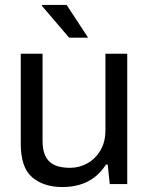

<svg xmlns="http://www.w3.org/2000/svg" viewBox="-20 -743 602 775"><path d="M232 12Q156.5 12 110.1 -27.2Q63.8 -66.4 63.8 -162.7V-526H151.8V-174.6Q151.8 -142 159.9 -121Q168 -100 182.8 -87.8Q197.6 -75.6 218.1 -70.6Q238.6 -65.6 262.9 -65.6Q300.5 -65.6 333 -83.9Q365.5 -102.2 385.6 -136.4Q405.6 -170.7 405.6 -216.8V-526H493.6V0H423L414.8 -78.7H407.8Q387.1 -46.9 360.5 -26.8Q333.9 -6.7 301.5 2.6Q269.1 12 232 12ZM335.6 -591H259L148.7 -720L149.7 -723H249.1Z"/></svg>

Font: Archivo SemiBold
Style: Regular
Weight: 600
Designer: Hector Gatti
Foundry: Omnibus-Type
Version: Version 2.001